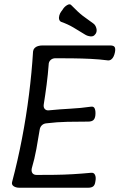

<svg xmlns="http://www.w3.org/2000/svg" viewBox="-20 -880 560 900"><path d="M519 -636Q517 -625 512.5 -615.5Q508 -606 501 -601Q494 -596 485 -597Q447 -602 405.5 -604Q364 -606 322 -606.5Q280 -607 240 -607Q226 -607 217 -598.5Q208 -590 208 -576Q205 -533 198.5 -483Q192 -433 185 -390Q183 -376 190.5 -368.5Q198 -361 211 -363Q261 -368 309.5 -370.5Q358 -373 407 -380Q420 -382 424.5 -370Q429 -358 427 -339Q425 -323 417 -316.5Q409 -310 393 -310Q345 -310 296 -309Q247 -308 198 -302Q185 -301 176.5 -293Q168 -285 166 -272Q159 -228 150.5 -181.5Q142 -135 129 -91Q126 -77 132 -68.5Q138 -60 152 -60Q194 -60 236.5 -60.5Q279 -61 321.5 -63.5Q364 -66 406 -70Q420 -72 425.5 -60Q431 -48 427 -29Q425 -13 417 -6.5Q409 0 393 0H71Q54 0 43.5 -7.5Q33 -15 37 -28Q63 -126 83 -230Q103 -334 116 -437.5Q129 -541 135 -639Q136 -648 142 -654.5Q148 -661 158 -664Q168 -667 179 -667H496Q512 -667 517 -660Q522 -653 519 -636ZM416 -771Q427 -764 431.5 -748.5Q436 -733 428 -721L426 -719Q419 -708 404 -709.5Q389 -711 377 -719Q350 -736 323.5 -751.5Q297 -767 268 -777Q260 -780 257.5 -788.5Q255 -797 258 -807.5Q261 -818 267 -826L273 -834Q281 -848 294.5 -856Q308 -864 315 -855Q347 -822 368.5 -805.5Q390 -789 416 -771Z"/></svg>

Font: Winky Sans Light
Style: Italic
Weight: 300
Italic angle: -8.97852°
Designer: Simon Atzbach
Foundry: typofactur
Version: Version 1.205